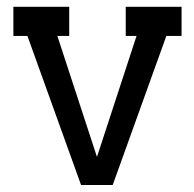

<svg xmlns="http://www.w3.org/2000/svg" viewBox="-20 -526 561 554"><path d="M18.6 -506.3H179.7V-422.4H145.5L259.8 -73.2L374 -422.4H342.8V-506.3H503.9V-422.4H460L305.2 7.8H213.9L59.1 -422.4H18.6Z"/></svg>

Font: Twentytwelve Slab
Style: TwentytwelveSlab
Weight: 400
Designer: Domenico Catapano
Version: Version 1.00 2012